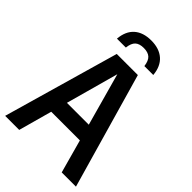

<svg xmlns="http://www.w3.org/2000/svg" viewBox="-273 -1051 1158 1158"><g transform="rotate(45 306.0 -472.5)"><path d="M3.5 0 215.5 -740H395.5L607.5 0H486L427 -214H182.5L123.5 0ZM211.5 -319H398L304.5 -656ZM151 -806Q157 -874.5 197 -909.8Q237 -945 305.5 -945Q374 -945 414.5 -909.5Q455 -874 461 -806H385Q380 -846.5 361 -863.8Q342 -881 305.5 -881Q269 -881 250.2 -863.8Q231.5 -846.5 227 -806Z"/></g></svg>

Font: Encode Sans Cnd SmBold
Style: Regular
Weight: 600
Width: 3
Designer: Multiple Designers
Foundry: Impallari Type
Version: Version 3.002; ttfautohint (v1.8.3) -l 8 -r 50 -G 200 -x 14 